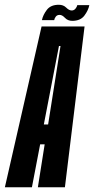

<svg xmlns="http://www.w3.org/2000/svg" viewBox="-64 -786 394 806"><path d="M-43.5 0 110.5 -675H291L208.5 0H95L123.5 -180H104.5L70 0ZM120 -263.5H138L190 -593H183.5ZM239.5 -698.5Q220.5 -698.5 208.8 -711Q197 -723.5 186.5 -723.5Q175.5 -723.5 170 -716Q164.5 -708.5 163.5 -701.5H112Q116.5 -723.5 132.8 -744.8Q149 -766 183 -766Q202 -766 214 -754Q226 -742 237 -742Q246.5 -742 252.8 -749.5Q259 -757 260.5 -764.5H311Q306.5 -742 290 -720.2Q273.5 -698.5 239.5 -698.5Z"/></svg>

Font: Anybody UltraCondensed SemiBold
Style: Italic
Weight: 600
Width: 1
Italic angle: -10°
Designer: Tyler Finck
Foundry: Etcetera Type Company
Version: Version 1.010; ttfautohint (v1.8.3) -l 8 -r 50 -G 200 -x 14 